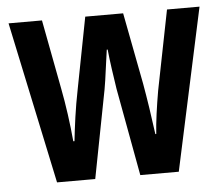

<svg xmlns="http://www.w3.org/2000/svg" viewBox="-44 -592 743 641"><g transform="rotate(-5 327.5 -271.5)"><path d="M347 -294Q342 -326 337 -361.5Q332 -397 329 -427H326Q321 -394 316.5 -358.5Q312 -323 307 -295L250 0H122L7 -543H119L163 -311Q171 -270 177.5 -223.5Q184 -177 188 -132H192Q196 -169 202 -212Q208 -255 218 -305L264 -543H391L437 -303Q451 -224 463 -132H466Q468 -162 473 -199Q478 -236 485 -276L538 -543H647L530 0H401Z"/></g></svg>

Font: Noto Sans Thai Looped ExtraCondensed SemiBold
Style: Regular
Weight: 600
Width: 2
Designer: Sasikarn Vongin, Ben Mitchell
Foundry: The Fontpad Ltd
Version: Version 1.001; ttfautohint (v1.8.4.7-5d5b)